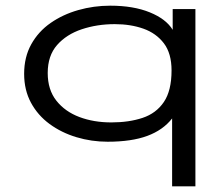

<svg xmlns="http://www.w3.org/2000/svg" viewBox="-20 -489 790 676"><path d="M586 167V-72Q554 -31 498.5 -10.5Q443 10 359 10Q302 10 249 -6Q196 -22 154.5 -52.5Q113 -83 89 -127.5Q65 -172 65 -229Q65 -288 90 -333Q115 -378 158 -408Q201 -438 255.5 -453.5Q310 -469 368 -469Q450 -469 507.5 -445.5Q565 -422 588 -384V-457H668V167ZM372 -58Q434 -58 482 -74Q530 -90 557 -130Q584 -170 584 -241Q584 -301 557 -336.5Q530 -372 485 -388Q440 -404 384 -404Q322 -404 268 -386Q214 -368 181 -330.5Q148 -293 148 -232Q148 -173 178.5 -134.5Q209 -96 259.5 -77Q310 -58 372 -58Z"/></svg>

Font: Inconsolata ExtraExpanded
Style: Regular
Weight: 400
Width: 8
Monospace: yes
Designer: Raph Levien, Cyreal, Brenton Simpson
Foundry: Raph Levien, Cyreal, Google
Version: Version 3.001; ttfautohint (v1.8.2.53-6de2)